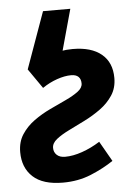

<svg xmlns="http://www.w3.org/2000/svg" viewBox="-50 -704 516 755"><g transform="rotate(-5 207.5 -327.0)"><path d="M68.6 -443.5 148.5 -666.5H256.3L208 -491.6ZM168.5 12Q89.2 12 50 -24.2Q10.8 -60.3 10.8 -122Q10.8 -162.4 29.9 -191.6Q49 -220.9 78.9 -242.6Q108.8 -264.2 142.9 -280.4Q176.9 -296.5 206.8 -310.4Q236.7 -324.4 255.8 -338.6Q274.9 -352.8 274.9 -370.2Q274.9 -387.4 265.3 -396.7Q255.6 -406 236.4 -406Q211.2 -406 180.5 -395.4Q149.8 -384.7 122.5 -365.9L68.6 -443.5Q107.6 -475 155.6 -491.5Q203.5 -508.1 251.5 -508.1Q325.1 -508.1 365.1 -474.9Q405.1 -441.8 405.1 -380.5Q405.1 -341.2 386 -312.2Q366.9 -283.2 337 -261.5Q307.1 -239.8 273 -222.8Q239 -205.9 209.1 -191.1Q179.2 -176.4 160.1 -161.2Q141 -146 141 -127.3Q141 -110.3 152.7 -99.4Q164.5 -88.5 185.3 -88.5Q216.6 -88.5 252.9 -101.1Q289.2 -113.7 323.8 -135.6L369.1 -56.2Q329.2 -29.3 278.9 -8.6Q228.5 12 168.5 12Z"/></g></svg>

Font: Source Sans 3 VF
Style: Italic
Weight: 200
Italic angle: -11°
Designer: Paul D. Hunt
Foundry: Adobe Systems Incorporated
Version: Version 3.042;hotconv 1.0.118;makeotfexe 2.5.65603